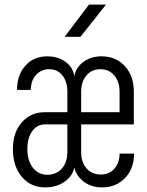

<svg xmlns="http://www.w3.org/2000/svg" viewBox="-20 -805 640 835"><path d="M176 10Q114 10 75 -36Q36 -82 36 -157Q36 -228 74.5 -272.5Q113 -317 175 -317H273V-406Q273 -450 251.5 -477Q230 -504 194 -504Q159 -504 136.5 -479Q114 -454 114 -414H54Q54 -479 90.5 -519.5Q127 -560 185 -560Q232 -560 265 -536Q298 -512 303 -473Q310 -512 343 -536Q376 -560 421 -560Q484 -560 523 -517.5Q562 -475 562 -406V-264H333V-144Q333 -99 356.5 -72.5Q380 -46 419 -46Q455 -46 477.5 -71.5Q500 -97 500 -137H563Q563 -72 524 -31Q485 10 424 10Q378 10 345 -14.5Q312 -39 303 -77Q296 -39 260.5 -14.5Q225 10 176 10ZM333 -317H500V-406Q500 -450 477 -477Q454 -504 416 -504Q379 -504 356 -477Q333 -450 333 -406ZM186 -45Q225 -45 249 -72Q273 -99 273 -144V-264H176Q141 -264 120 -234.5Q99 -205 99 -157Q99 -106 123 -75.5Q147 -45 186 -45ZM261 -645 367 -785H441L330 -645Z"/></svg>

Font: JetBrains Mono NL ExtraLight
Style: Regular
Weight: 200
Designer: Philipp Nurullin, Konstantin Bulenkov
Foundry: JetBrains
Version: Version 2.304; ttfautohint (v1.8.4.7-5d5b)